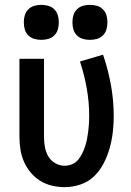

<svg xmlns="http://www.w3.org/2000/svg" viewBox="-20 -762 540 790"><path d="M246 8Q220 8 194 2Q168 -4 145.5 -18Q123 -32 106 -52.5Q89 -73 78.5 -97Q68 -121 64 -147.5Q60 -174 60 -200V-520H161V-200Q161 -179 164.5 -158.5Q168 -138 178 -120Q188 -102 206.5 -91Q225 -80 245 -80Q261 -80 276 -86Q291 -92 301 -104Q311 -116 318 -130Q325 -144 330 -159Q335 -174 338 -189.5Q341 -205 343 -220.5Q345 -236 346 -252Q347 -268 347 -283Q347 -341 337 -398Q327 -455 309 -509L404 -537Q425 -476 436.5 -412Q448 -348 448 -284Q448 -250 444 -217Q440 -184 431 -152Q422 -120 406.5 -90Q391 -60 367.5 -37Q344 -14 311.5 -3Q279 8 246 8ZM350 -598Q335 -598 321 -602Q307 -606 296.5 -616.5Q286 -627 282 -641Q278 -655 278 -670Q278 -685 282 -699Q286 -713 296.5 -723.5Q307 -734 321 -738Q335 -742 350 -742Q365 -742 379 -738Q393 -734 403.5 -723.5Q414 -713 418 -699Q422 -685 422 -670Q422 -655 418 -641Q414 -627 403.5 -616.5Q393 -606 379 -602Q365 -598 350 -598ZM150 -598Q135 -598 121 -602Q107 -606 96.5 -616.5Q86 -627 82 -641Q78 -655 78 -670Q78 -685 82 -699Q86 -713 96.5 -723.5Q107 -734 121 -738Q135 -742 150 -742Q165 -742 179 -738Q193 -734 203.5 -723.5Q214 -713 218 -699Q222 -685 222 -670Q222 -655 218 -641Q214 -627 203.5 -616.5Q193 -606 179 -602Q165 -598 150 -598Z"/></svg>

Font: Zed Mono Semibold
Style: Regular
Weight: 600
Monospace: yes
Designer: Belleve Invis
Foundry: Belleve Invis
Version: Version 1.0.0; ttfautohint (v1.8.4)